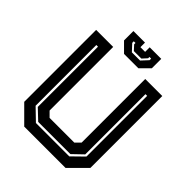

<svg xmlns="http://www.w3.org/2000/svg" viewBox="-232 -989 1127 1127"><g transform="rotate(45 332.0 -425.0)"><path d="M160.5 0 57.5 -103V-700H199V-172L229.5 -141.5H434.5L465 -172V-700H606.5V-103L503.5 0ZM194 -63.5H471L543 -134V-638H529V-138L466 -77.5H199L135 -138V-638H121V-134ZM273 -716 217 -772V-850H313V-812H352V-850H448V-772L392 -716ZM299 -755H367L405 -796V-809H391V-798L364 -768.5H302L275 -798V-809H261V-796Z"/></g></svg>

Font: Tourney Thin
Style: Bold
Weight: 700
Version: Version 1.015